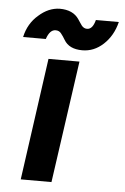

<svg xmlns="http://www.w3.org/2000/svg" viewBox="-52 -746 509 784"><g transform="rotate(5 203.0 -354.0)"><path d="M63 0H189L260 -500H133ZM267 -547Q315 -547 353 -582Q392 -618 406 -675H312Q302 -636 279 -636Q266 -636 257 -647Q253 -652 249 -658.5Q245 -665 240 -672Q216 -708 161 -708Q115 -707 75 -671Q55 -654 41.5 -631Q28 -608 22 -580H115Q128 -619 152 -619Q167 -619 175 -608Q179 -603 183.5 -596.5Q188 -590 192 -583Q213 -547 267 -547Z"/></g></svg>

Font: Unageo
Style: Bold-Italic
Weight: 700
Designer: Richard Sepsi
Foundry: Richard Sepsi
Version: Version 2.000